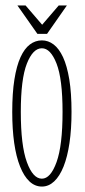

<svg xmlns="http://www.w3.org/2000/svg" viewBox="-20 -675 312 706"><path d="M134 11Q108.5 11 88.2 -8Q68 -27 53.8 -62.8Q39.5 -98.5 32.2 -149.2Q25 -200 25 -263.5Q25 -333 33 -383Q41 -433 55.5 -464.8Q70 -496.5 90 -511.5Q110 -526.5 134 -526.5Q157.5 -526.5 177.2 -511.5Q197 -496.5 211.8 -464.8Q226.5 -433 234.8 -383Q243 -333 243 -263.5Q243 -200 235.5 -149.2Q228 -98.5 213.8 -62.8Q199.5 -27 179.2 -8Q159 11 134 11ZM134 -18Q166 -18 188 -79Q210 -140 210 -263.5Q210 -384.5 188 -441Q166 -497.5 134 -497.5Q101 -497.5 78.8 -441Q56.5 -384.5 56.5 -263.5Q56.5 -140 78.8 -79Q101 -18 134 -18ZM117.5 -550.5 44 -655H74L135 -584L196 -655H226L153 -550.5Z"/></svg>

Font: Imbue Thin 10pt Thin
Style: Regular
Weight: 250
Version: Version 1.102